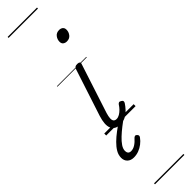

<svg xmlns="http://www.w3.org/2000/svg" viewBox="-545 -950 1391 1391"><g transform="rotate(-45 150.5 -255.0)"><path d="M131 16Q103 16 85.5 6Q68 -4 60 -23.5Q52 -43 54 -70.5Q56 -98 67 -133L185 -494Q190 -506 196.5 -510.5Q203 -515 218 -515Q232 -515 238.5 -509.5Q245 -504 241 -494L117 -113Q109 -87 108 -68.5Q107 -50 114.5 -40.5Q122 -31 138 -31Q154 -31 170 -40.5Q186 -50 200 -64.5Q214 -79 223 -94Q228 -101 235 -104Q242 -107 253 -100Q264 -94 265 -86.5Q266 -79 261 -71Q249 -52 230 -31.5Q211 -11 186.5 2.5Q162 16 131 16ZM281 -683Q264 -683 252.5 -692Q241 -701 241 -719Q241 -743 256 -762.5Q271 -782 299 -782Q316 -782 327.5 -773Q339 -764 339 -745Q339 -722 324 -702.5Q309 -683 281 -683ZM30 255Q-1 255 -19.5 237.5Q-38 220 -38 191Q-38 162 -22.5 135.5Q-7 109 19 83.5Q45 58 77 34Q109 10 142 -12L186 -10V-5Q158 14 128.5 37Q99 60 73.5 84Q48 108 32.5 131Q17 154 17 176Q17 190 24.5 199Q32 208 48 208Q69 208 90 195Q111 182 134 156Q139 151 146.5 149.5Q154 148 161 156Q167 162 168 168.5Q169 175 163 183Q148 204 126.5 220.5Q105 237 80.5 246Q56 255 30 255ZM0 490H301V500H0ZM0 -20H301V0H0ZM0 -505H301V-500H0ZM0 -1010H301V-1000H0Z"/></g></svg>

Font: Playwrite BE VLG Guides
Style: Regular
Weight: 400
Designer: Veronika Burian, José Scaglione
Foundry: TypeTogether
Version: Version 1.003